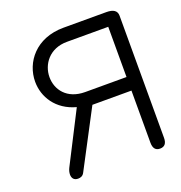

<svg xmlns="http://www.w3.org/2000/svg" viewBox="-133 -855 915 970"><g transform="rotate(-20 324.5 -370.0)"><path d="M306 -668H528V-398H306C208 -398 162 -463 162 -530C162 -598 211 -668 306 -668ZM601 -701C601 -728 582 -741 544 -741H314C165 -741 86 -637 86 -533C86 -451 136 -369 240 -341L100 -67C94 -55 91 -43 91 -32C91 -13 101 1 123 1C136 1 149 -3 157 -19L318 -325H528V-45C528 -15 540 0 564 0C589 0 601 -15 601 -45Z"/></g></svg>

Font: Numismatica Pro
Style: Regular
Weight: 400
Designer: Chris Hopkins
Foundry: Edward C. D. Hopkins
Version: Version 2.19D